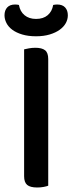

<svg xmlns="http://www.w3.org/2000/svg" viewBox="-24 -826 321 852"><path d="M190 -2Q183 1 169.5 3.5Q156 6 141 6Q110 6 96.5 -5.5Q83 -17 83 -44V-607Q91 -609 104.5 -611.5Q118 -614 133 -614Q162 -614 176 -603Q190 -592 190 -564ZM136 -742Q168 -742 187.5 -758.5Q207 -775 212 -804Q217 -805 221 -805.5Q225 -806 230 -806Q253 -806 265 -793Q277 -780 277 -758Q277 -740 268 -723.5Q259 -707 241 -694Q223 -681 196.5 -673Q170 -665 136 -665Q101 -665 74.5 -673Q48 -681 30.5 -694Q13 -707 4.5 -724Q-4 -741 -4 -758Q-4 -780 8 -793Q20 -806 43 -806Q48 -806 52 -805.5Q56 -805 60 -804Q65 -775 85 -758.5Q105 -742 136 -742Z"/></svg>

Font: Baloo 2 Medium
Style: Regular
Weight: 500
Designer: Sarang Kulkarni and Ek Type
Foundry: Ek Type
Version: Version 1.640;hotconv 1.0.111;makeotfexe 2.5.65597; ttfautoh